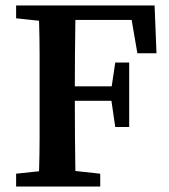

<svg xmlns="http://www.w3.org/2000/svg" viewBox="-20 -683 619 703"><path d="M39 -616V-663H546L553 -488H483L462 -610H256Q255 -547 254.5 -484.5Q254 -422 254 -367H389L402 -454H453V-218H402L388 -314H254Q254 -243 254.5 -180.5Q255 -118 256 -57L347 -47V0H39V-47L123 -56Q125 -118 125 -182Q125 -246 125 -310V-353Q125 -416 125 -479.5Q125 -543 123 -607Z"/></svg>

Font: Source Serif Pro Semibold
Style: Regular
Weight: 600
Designer: Frank Grießhammer
Foundry: Adobe Systems Incorporated
Version: Version 3.000;hotconv 1.0.109;makeotfexe 2.5.65596